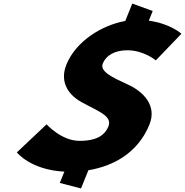

<svg xmlns="http://www.w3.org/2000/svg" viewBox="-20 -952 1042 1081"><path d="M724.8 -932 685.2 -833.9C552.6 -810.2 406.9 -719.5 353.7 -588C319 -502 351.7 -425 440.8 -376C528.8 -327 614.7 -300 590.4 -240C559.3 -163 471.9 -159 426.8 -159C325.6 -159 242.2 -252 242.2 -252L74.9 -94C74.9 -94 151.7 4.9 342.5 14.3L316.7 78L436.2 109L477.6 6.5C620.7 -17.2 757.6 -92.9 821.5 -251C865.1 -359 785.5 -437 700.1 -476C612.8 -516 540.4 -549 558.9 -595C577.1 -640 626.2 -669 696.6 -669C790.1 -669 857.3 -612 857.3 -612L1001.5 -762C1001.5 -762 939.2 -819.1 817.9 -835.6L839.8 -890Z"/></svg>

Font: Hussar
Style: BdWideOblFour
Weight: 700
Foundry: Cannot Into Space Fonts
Version: Version 2.00